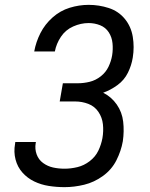

<svg xmlns="http://www.w3.org/2000/svg" viewBox="-20 -763 616 791"><path d="M246 8Q286 8 327 -2Q368 -12 404 -38Q440 -64 459.5 -102.5Q479 -141 486 -181Q492 -222 487.5 -261.5Q483 -301 461 -332.5Q439 -364 405 -381Q436 -392 464 -412.5Q492 -433 507 -463.5Q522 -494 527 -526Q534 -569 527 -611.5Q520 -654 494 -685.5Q468 -717 428 -730Q388 -743 345 -743Q306 -743 267 -731Q228 -719 196.5 -691Q165 -663 146.5 -626.5Q128 -590 121 -551H206Q212 -583 231 -611.5Q250 -640 281.5 -654Q313 -668 345 -668Q370 -668 392.5 -659Q415 -650 428 -630Q441 -610 443.5 -585Q446 -560 442 -535Q438 -511 427 -488Q416 -465 395 -448.5Q374 -432 349.5 -426Q325 -420 301 -420H239L226 -345H289Q318 -345 344 -335Q370 -325 385.5 -302Q401 -279 404 -251Q407 -223 402 -194Q397 -167 385 -142Q373 -117 349.5 -99Q326 -81 299 -74.5Q272 -68 246 -68Q221 -68 198.5 -73Q176 -78 157.5 -91.5Q139 -105 131 -127Q123 -149 127 -173L128 -178H43Q42 -174 42 -170Q36 -137 44 -106Q52 -75 72.5 -52Q93 -29 121 -15.5Q149 -2 181 3Q213 8 246 8Z"/></svg>

Font: Iosevka Sparkle
Style: Italic
Weight: 400
Italic angle: -9°
Designer: Belleve Invis
Foundry: Belleve Invis
Version: Version 4.5.0; ttfautohint (v1.8.3)